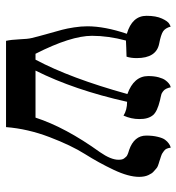

<svg xmlns="http://www.w3.org/2000/svg" viewBox="6 -606 599 652"><g transform="rotate(90 306.0 -279.5)"><path d="M580.1 -452.1Q580.1 -416 556.2 -365.5Q532.2 -314.9 502.7 -268.1Q473.1 -221.2 445.1 -147.7Q417 -74.2 411.1 0H118.2Q114.3 -17.1 113 -45.7Q111.8 -74.2 108.9 -85.9Q104 -106.9 94.5 -140.4Q85 -173.8 80.6 -190.4Q76.2 -207 72.5 -231Q68.8 -254.9 68.8 -275.9Q68.8 -335 94.2 -410.2Q33.2 -428.2 33.2 -477.1Q33.2 -509.3 42.5 -529.5Q51.8 -549.8 61 -554.7L69.8 -559.1Q74.7 -541 85.9 -533.4Q97.2 -525.9 127.9 -520Q176.8 -510.3 176.8 -443.8Q176.8 -423.8 171.9 -409.2Q156.7 -409.2 140.4 -408.2Q124 -407.2 117.2 -407.2Q101.1 -347.2 101.1 -292Q101.1 -220.2 162.1 -100.1H182.1Q245.1 -218.3 298.8 -412.1Q237.8 -434.1 237.8 -482.9Q237.8 -502.9 241.9 -518.1Q246.1 -533.2 251.5 -540.5Q256.8 -547.9 262.5 -552.5Q268.1 -557.1 272 -558.1L275.9 -559.1Q277.8 -550.3 281 -543.7Q284.2 -537.1 290 -533Q295.9 -528.8 298.8 -527.8Q301.8 -526.9 310.3 -524.9Q318.8 -522.9 319.8 -522.9Q357.9 -513.7 370.1 -499.5Q384.3 -482.9 383.8 -452.1Q383.8 -425.3 372.1 -398.9Q353 -411.1 325.2 -411.1Q285.2 -231.9 219.2 -100.1H378.9Q412.1 -202.1 496.1 -318.8Q522 -356 522 -381.8Q522 -387.7 521 -392.8Q520 -397.9 517.1 -401.4Q514.2 -404.8 512 -407.5Q509.8 -410.2 505.4 -412.1Q501 -414.1 499.5 -414.6Q498 -415 493.7 -416.5L488.8 -418Q439.9 -435.1 439.9 -476.1Q439.9 -498 444.1 -515.1Q448.2 -532.2 454.1 -540Q460 -547.9 466.6 -552.5Q473.1 -557.1 477.1 -558.1L481 -559.1Q481.9 -551.3 484.4 -545.7Q486.8 -540 492.4 -536.1Q498 -532.2 500.5 -530.5Q502.9 -528.8 511.5 -525.9Q520 -522.9 521 -522.9L526.4 -521Q531.7 -519 534.4 -518.6Q537.1 -518.1 543 -515.6Q548.8 -513.2 552 -510Q555.2 -506.8 560.1 -502.9Q564.9 -499 567.9 -494.6Q570.8 -490.2 574 -483.6Q577.1 -477.1 578.6 -469Q580.1 -460.9 580.1 -452.1Z"/></g></svg>

Font: Linux Biolinum
Style: Bold
Weight: 700
Designer: Philipp H. Poll
Foundry: Philipp H. Poll
Version: Version 1.3.2 ; ttfautohint (v0.9)